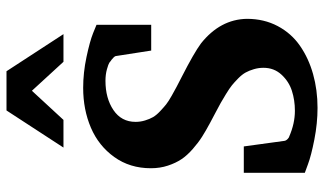

<svg xmlns="http://www.w3.org/2000/svg" viewBox="-218 -738 973 576"><g transform="rotate(-90 268.0 -450.5)"><path d="M499 -195.8Q499 -144.5 477.3 -103.5Q455.6 -62.5 418.2 -36.6Q380.9 -10.7 333.3 2.7Q285.6 16.1 231.9 16.1Q185.5 16.1 137 6.6Q88.4 -2.9 62.5 -12.7L37.1 -22V-205.1H116.2L132.8 -84Q133.3 -78.6 138.4 -73.7Q143.6 -68.8 146 -68.8Q185.1 -51.8 223.1 -51.8Q254.9 -51.8 283 -60.8Q311 -69.8 331.5 -92Q352.1 -114.3 352.1 -146Q352.1 -161.1 347.9 -175Q343.8 -189 337.9 -199.7Q332 -210.4 320.3 -221.9Q308.6 -233.4 299.6 -240.7Q290.5 -248 273.4 -258.5Q256.3 -269 246.6 -274.4Q236.8 -279.8 216.6 -290.5Q196.3 -301.3 187 -306.2Q162.6 -319.3 145.3 -330.3Q127.9 -341.3 108.9 -357.9Q89.8 -374.5 78.1 -391.8Q66.4 -409.2 58.6 -432.9Q50.8 -456.5 50.8 -483.9Q50.8 -546.9 84.5 -593.8Q118.2 -640.6 172.4 -663.8Q226.6 -687 292 -687Q337.4 -687 384.5 -677Q431.6 -667 456.1 -657.2L481 -647V-482.9H403.8L387.2 -589.8Q386.7 -591.8 383.3 -595.5Q379.9 -599.1 376.5 -601.6L373 -604Q371.1 -606 367.2 -608.6Q363.3 -611.3 347.7 -615.7Q332 -620.1 313 -620.1Q260.7 -620.1 225.3 -596.2Q189.9 -572.3 189.9 -529.8Q189.9 -515.1 194.1 -501.5Q198.2 -487.8 204.1 -477.5Q210 -467.3 221.7 -456.3Q233.4 -445.3 242.2 -438.2Q251 -431.2 268.3 -421.4Q285.6 -411.6 295.4 -406.5Q305.2 -401.4 325.2 -391.1Q397 -354.5 425.3 -333.5Q497.6 -275.9 499 -195.8ZM453.1 -746.1H370.1L283.2 -840.8L195.8 -746.1H112.8L224.1 -917H341.8Z"/></g></svg>

Font: Veleka
Style: Bold
Weight: 700
Designer: Stefan Peev, Context Ltd, 2016; SIL International, 1997-2014.
Foundry: Stefan Peev, Context Ltd, 2016
Version: Version 1.000